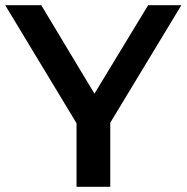

<svg xmlns="http://www.w3.org/2000/svg" viewBox="-29 -720 719 740"><path d="M266 0V-245L-9 -700H130L335 -359L542 -700H670L396 -247V0Z"/></svg>

Font: Montserrat Thin SemiBold
Style: Regular
Weight: 600
Version: Version 9.000